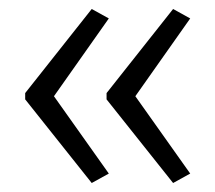

<svg xmlns="http://www.w3.org/2000/svg" viewBox="-20 -485 479 427"><path d="M36 -278V-264L184 -78L222 -99L100 -271L222 -444L184 -465ZM217 -278V-264L365 -78L403 -99L281 -271L403 -444L365 -465Z"/></svg>

Font: Noto Sans Armenian Condensed Light
Style: Regular
Weight: 300
Width: 3
Designer: Monotype Design Team
Foundry: Monotype Imaging Inc.
Version: Version 2.008